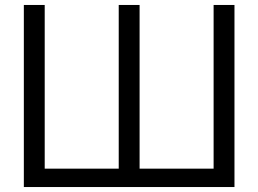

<svg xmlns="http://www.w3.org/2000/svg" viewBox="-20 -753 1040 773"><path d="M924 0H76V-733H160V-74H458V-733H542V-74H840V-733H924Z"/></svg>

Font: IBM Plex Sans JP
Style: Regular
Weight: 400
Designer: Mike Abbink; Paul van der Laan; Pieter van Rosmalen; Wujin Sim; Yejin Wi; Jinhee Kim; Boomi Park; Yona Kim; Kichan Ma
Foundry: Sandoll Inc.
Version: Version 1.001